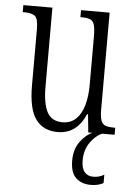

<svg xmlns="http://www.w3.org/2000/svg" viewBox="-54 -577 594 849"><g transform="rotate(5 243.0 -153.0)"><path d="M215 10Q151 10 117.5 -35.5Q84 -81 84 -185V-435Q84 -482 69.5 -493.5Q55 -505 19 -505H15V-536H144V-186Q144 -110 164 -72.5Q184 -35 232 -35Q269 -35 292.5 -58Q316 -81 327 -120.5Q338 -160 338 -210V-424Q338 -460 332.5 -477.5Q327 -495 313 -500Q299 -505 274 -505H271V-536H398V-105Q398 -72 404.5 -56Q411 -40 425.5 -35.5Q440 -31 464 -31H467V0H350L342 -80H338Q299 10 215 10ZM381 230Q340 230 315 206.5Q290 183 290 130Q290 78 316 44Q342 10 369 0H412Q384 11 360 44.5Q336 78 336 125Q336 160 350 176.5Q364 193 388 193Q400 193 411.5 190.5Q423 188 437 180V217Q414 230 381 230Z"/></g></svg>

Font: Noto Serif Ethiopic ExtraCondensed Light
Style: Regular
Weight: 300
Width: 2
Designer: Monotype Design Team
Foundry: Monotype Imaging Inc.
Version: Version 2.102; ttfautohint (v1.8.4.7-5d5b)